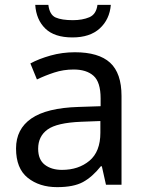

<svg xmlns="http://www.w3.org/2000/svg" viewBox="-20 -760 601 790"><path d="M288 -545Q386 -545 433 -502Q480 -459 480 -365V0H416L399 -76H395Q360 -32 321.5 -11Q283 10 215 10Q142 10 94 -28.5Q46 -67 46 -149Q46 -229 109 -272.5Q172 -316 303 -320L394 -323V-355Q394 -422 365 -448Q336 -474 283 -474Q241 -474 203 -461.5Q165 -449 132 -433L105 -499Q140 -518 188 -531.5Q236 -545 288 -545ZM314 -259Q214 -255 175.5 -227Q137 -199 137 -148Q137 -103 164.5 -82Q192 -61 235 -61Q303 -61 348 -98.5Q393 -136 393 -214V-262ZM436 -740Q431 -680 390.5 -643Q350 -606 278 -606Q204 -606 166.5 -642.5Q129 -679 125 -740H179Q184 -699 209 -688Q234 -677 280 -677Q319 -677 347.5 -689Q376 -701 381 -740Z"/></svg>

Font: Noto Sans Hebrew Droid SemiBold
Style: Regular
Weight: 600
Designer: Monotype Design Team
Foundry: Monotype Imaging Inc.
Version: Version 1.100; ttfautohint (v1.8.4.7-5d5b)